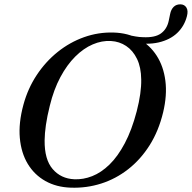

<svg xmlns="http://www.w3.org/2000/svg" viewBox="-20 -865 897 898"><path d="M854.2 -788.9Q842.3 -742.7 808.9 -710.8Q775.4 -678.9 721.7 -666.5Q668 -654.2 595.4 -666.8L575 -701.8Q596.6 -697.7 614.2 -694.5Q631.8 -691.4 647.9 -691.1Q704.7 -688.2 732.7 -708.6Q760.8 -729 769 -767.1L775.8 -799.7Q779.9 -820.8 792.4 -833.1Q805 -845.3 825.1 -844.7Q843.2 -843.9 852.1 -829.2Q861 -814.5 854.2 -788.9ZM511.9 -712.8Q578.6 -710.8 629.8 -682.5Q680.9 -654.1 712.9 -604.3Q744.9 -554.4 753.5 -487.2Q762.1 -419.9 743 -339.6Q722.1 -252.6 679.8 -185.7Q637.5 -118.8 579.6 -73.6Q521.7 -28.3 453.2 -6.5Q384.6 15.4 310.7 12.7Q243.8 10.5 192.4 -18.3Q141 -47.1 110 -98.3Q79 -149.6 72.7 -219.9Q66.4 -290.3 89.7 -375.7Q110.2 -451 151.5 -513.6Q192.8 -576.2 249.5 -621.8Q306.3 -667.4 373.3 -691.2Q440.3 -715 511.9 -712.8ZM327.3 -26.6Q369.1 -24.6 411.1 -41.1Q453.2 -57.6 492.1 -95.4Q531 -133.2 563.6 -194.8Q596.3 -256.3 619.3 -344Q630.8 -388.4 635.9 -425.4Q641.1 -462.4 640.5 -492.9Q639.9 -550.3 620.8 -589.6Q601.8 -628.9 570.1 -649.9Q538.4 -671 499.2 -673.2Q456.7 -675.8 413.8 -657.4Q370.8 -639 332.1 -600.5Q293.3 -562 262.4 -504.2Q231.4 -446.4 212.9 -370.3Q200.4 -320.6 194.7 -280.5Q189 -240.4 188.7 -208.7Q187.7 -118.9 226.4 -74.2Q265 -29.4 327.3 -26.6Z"/></svg>

Font: Fraunces
Style: Italic
Weight: 900
Italic angle: -16°
Version: Version 1.000;[0bf87f6ff]